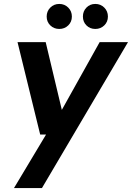

<svg xmlns="http://www.w3.org/2000/svg" viewBox="-20 -735 670 975"><path d="M51 220 214 -52H184L69 -521H212L294 -177L486 -521H630L193 220ZM281 -588Q254 -588 235.5 -606Q217 -624 217 -651Q217 -678 235.5 -696.5Q254 -715 281 -715Q308 -715 326.5 -696.5Q345 -678 345 -651Q345 -624 326.5 -606Q308 -588 281 -588ZM464 -588Q437 -588 419 -606Q401 -624 401 -651Q401 -678 419 -696.5Q437 -715 464 -715Q491 -715 509.5 -696.5Q528 -678 528 -651Q528 -624 509.5 -606Q491 -588 464 -588Z"/></svg>

Font: DM Sans 10pt
Style: Bold Italic
Weight: 700
Italic angle: -10°
Version: Version 4.004;gftools[0.9.30]